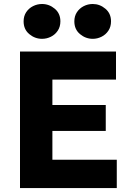

<svg xmlns="http://www.w3.org/2000/svg" viewBox="-20 -964 675 984"><path d="M82.5 0V-700H574.5V-556H248.5V-426H522V-293H248.5V-145.5H578.5V0ZM195.5 -765Q159 -765 130 -789.2Q101 -813.5 101 -854.5Q101 -881.5 114.2 -901.5Q127.5 -921.5 149.2 -932.5Q171 -943.5 195.5 -943.5Q232 -943.5 260.8 -919.2Q289.5 -895 289.5 -854.5Q289.5 -827 276 -806.8Q262.5 -786.5 241 -775.8Q219.5 -765 195.5 -765ZM455.5 -765Q419 -765 390 -789.2Q361 -813.5 361 -854.5Q361 -881.5 374.2 -901.5Q387.5 -921.5 409 -932.5Q430.5 -943.5 455.5 -943.5Q491.5 -943.5 520.2 -919.2Q549 -895 549 -854.5Q549 -827 535.5 -806.8Q522 -786.5 500.5 -775.8Q479 -765 455.5 -765Z"/></svg>

Font: Geologica Thin Roman
Style: Bold
Weight: 700
Version: Version 1.010;gftools[0.9.28]